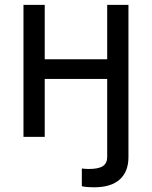

<svg xmlns="http://www.w3.org/2000/svg" viewBox="-20 -566 628 794"><path d="M369.6 208.5Q353.5 208.5 339.6 207.3Q325.7 206.1 318.4 204.1V130.9Q325.7 131.8 333.5 132.3Q341.3 132.8 347.2 132.8Q387.7 132.8 405.5 120.8Q423.3 108.9 423.3 83.5V0H511.2V83.5Q511.2 144 475.1 176.3Q439 208.5 369.6 208.5ZM443.4 -320.8V-239.7H144V-320.8ZM165 -545.9V0H77.1V-545.9ZM511.2 -545.9V0H423.3V-545.9Z"/></svg>

Font: Inter Variable
Style: Regular
Weight: 400
Designer: Rasmus Andersson
Foundry: rsms
Version: Version 4.001;git-9221beed3